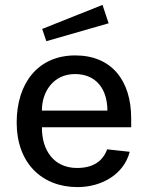

<svg xmlns="http://www.w3.org/2000/svg" viewBox="-20 -753 609 783"><path d="M398 -733 152 -635 169 -585 423 -658ZM151 -234H515V-270C515 -426 434 -527 287 -527C136 -527 48 -415 48 -253C48 -89 150 10 296 10C397 10 486 -44 509 -134L417 -144C398 -93 357 -68 294 -68C200 -68 150 -140 151 -234ZM151 -302C150 -375 195 -451 286 -451C375 -451 418 -386 418 -302Z"/></svg>

Font: United Sans Medium
Style: Regular
Weight: 500
Designer: Pablo Impallari, Rodrigo Fuenzalida (Modified by Dan O. Williams)
Version: Version 1.000;PS 001.000;hotconv 1.0.88;makeotf.lib2.5.64775